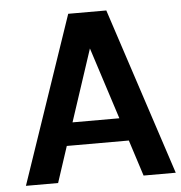

<svg xmlns="http://www.w3.org/2000/svg" viewBox="-49 -696 702 743"><g transform="rotate(-5 302.0 -324.5)"><path d="M22 0 243 -649H391L604 0H479L434 -140H193L147 0ZM223 -229H405L315 -508Z"/></g></svg>

Font: Karmilla
Style: Bold
Weight: 700
Designer: Jonathan Pinhorn
Version: Version 1.000